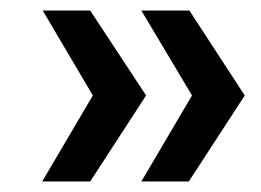

<svg xmlns="http://www.w3.org/2000/svg" viewBox="-20 -487 494 364"><path d="M60 -143 156 -306 61 -467H151L257 -306L151 -143ZM344 -306 248 -467H339L444 -306L338 -143H248Z"/></svg>

Font: Gulax
Style: Regular
Weight: 400
Designer: Morgan Gilbert
Foundry: VTF
Version: Version 1.001;hotconv 1.0.109;makeotfexe 2.5.65596